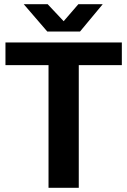

<svg xmlns="http://www.w3.org/2000/svg" viewBox="-20 -894 606 914"><path d="M211 0H355V-584H560V-692H6V-584H211ZM205 -744H361L469 -874H353L283 -793L207 -874H93Z"/></svg>

Font: Ronzino
Style: Bold
Weight: 700
Designer: Nunzio Mazzaferro
Foundry: Collletttivo
Version: Version 1.000;Glyphs 3.3 (3337)